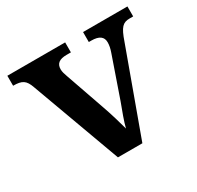

<svg xmlns="http://www.w3.org/2000/svg" viewBox="-121 -676 839 817"><g transform="rotate(-30 298.0 -268.0)"><path d="M79 -437 239 0H359L509 -412C530 -473 544 -487 578 -487H595V-536H377V-487H389C428 -487 446 -473 446 -446C446 -432 443 -417 437 -400L368 -201C354 -164 336 -116 330 -89C321 -123 306 -174 290 -219L224 -408C219 -422 215 -434 215 -446C215 -474 232 -487 268 -487H289V-536H5V-487C49 -487 65 -477 79 -437Z"/></g></svg>

Font: Noto Serif Gurmukhi SemiBold
Style: Regular
Weight: 600
Designer: Vaibhav Singh and the Monotype Design Team
Foundry: Monotype Imaging Inc.
Version: Version 2.004